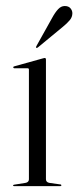

<svg xmlns="http://www.w3.org/2000/svg" viewBox="-20 -634 266 654"><path d="M136.5 -431.5V-23.5Q136.5 -18.5 139.5 -15.2Q142.5 -12 148.5 -11L184 -6Q187 -6 188 -5Q189 -4 189 -2.5Q189 -1.5 188 -0.8Q187 0 185 0H27.5Q26.5 0 25.5 -0.8Q24.5 -1.5 24.5 -2.5Q24.5 -3.5 25.5 -4Q26.5 -4.5 28.5 -5L66.5 -11Q72.5 -12 75.5 -15.2Q78.5 -18.5 78.5 -23V-396.5Q78.5 -399 77.5 -400.2Q76.5 -401.5 73.5 -401.5H28Q27 -402 26 -402.8Q25 -403.5 25 -404.5Q25 -406 26 -406.8Q27 -407.5 28.5 -408L125.5 -435Q129 -436 130.2 -436.2Q131.5 -436.5 132.5 -436.5Q134.5 -436.5 135.5 -435Q136.5 -433.5 136.5 -431.5ZM157 -572Q167.5 -591.5 177.8 -602.5Q188 -613.5 200.5 -613.5Q213.5 -613.5 220 -605.8Q226.5 -598 226.5 -589Q226.5 -575.5 217.2 -564.8Q208 -554 194.5 -543L108.5 -472Q107.5 -471.5 105.8 -471Q104 -470.5 103 -471.5Q102.5 -472.5 102.8 -473.8Q103 -475 104 -477Z"/></svg>

Font: Fraunces 120pt Light
Style: Regular
Weight: 300
Version: Version 1.000;[b76b70a41]